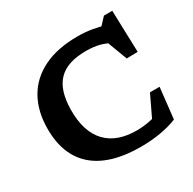

<svg xmlns="http://www.w3.org/2000/svg" viewBox="-163 -907 1096 1088"><g transform="rotate(-30 385.0 -362.5)"><path d="M484.5 -80Q524.5 -80 566.2 -87.8Q608 -95.5 647 -111L572.5 -53L657 -230H720L697.5 -28.5Q651 -9.5 589.8 1.2Q528.5 12 459 12Q359 12 282.8 -10.5Q206.5 -33 154.8 -77.5Q103 -122 76.8 -188.2Q50.5 -254.5 51 -342Q51.5 -455 98.2 -537.5Q145 -620 236 -665Q327 -710 460 -710Q507 -710 549.5 -703Q592 -696 637 -683L593.5 -678L648.5 -737H703L711.5 -463.5L639 -462L574.5 -633L628 -569.5Q585 -595 546.2 -604.8Q507.5 -614.5 460 -614.5Q398 -614.5 353 -599.8Q308 -585 278.8 -554.8Q249.5 -524.5 235 -478.5Q220.5 -432.5 219.5 -370Q218.5 -296 236.2 -241.2Q254 -186.5 288.5 -150.8Q323 -115 372.5 -97.5Q422 -80 484.5 -80Z"/></g></svg>

Font: Newsreader 9pt SemiBold
Style: Regular
Weight: 600
Designer: Hugues Gentile
Foundry: Production Type
Version: Version 1.003